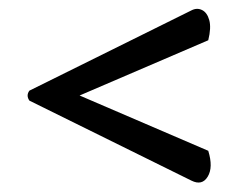

<svg xmlns="http://www.w3.org/2000/svg" viewBox="-20 -562 538 424"><path d="M44.9 -339.8Q37.1 -351.1 44.9 -361.8L402.8 -539.1Q415 -545.4 426.3 -539.8Q437.5 -534.2 442.1 -517.6Q446.8 -501 439.9 -473.1L155.8 -351.1L439.9 -229Q451.2 -192.4 438.7 -171.9Q426.3 -151.4 402.8 -163.1Z"/></svg>

Font: Arima
Style: Bold
Weight: 700
Designer: Joana Correia and Natanael Gama
Foundry: NDISCOVER
Version: Version 1.100;Glyphs 3.1.2 (3151)